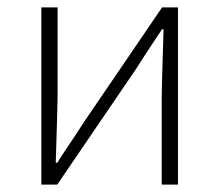

<svg xmlns="http://www.w3.org/2000/svg" viewBox="-20 -500 594 520"><path d="M92 0V-480H136V-240Q136 -219 131 -59H135Q144 -74 169 -111Q194 -148 203 -163L419 -480H462V0H418V-240Q418 -264 423 -421H419Q409 -406 384.5 -369Q360 -332 351 -317L135 0Z"/></svg>

Font: Toshiba Sans Light
Style: Regular
Weight: 300
Designer: Paul D. Hunt
Foundry: Toshiba Corporation
Version: Version 2.020;PS 2.0;hotconv 1.0.86;makeotf.lib2.5.63406